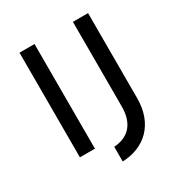

<svg xmlns="http://www.w3.org/2000/svg" viewBox="-201 -864 1081 1152"><g transform="rotate(-30 340.0 -287.5)"><path d="M103 -725V0H207V-725ZM578 -135V-725H473V-138C473 -13 406 43 313 48V150C467 145 578 43 578 -135Z"/></g></svg>

Font: Reem Kufi
Style: Regular
Weight: 400
Designer: Khaled Hosny
Version: Version 0.007